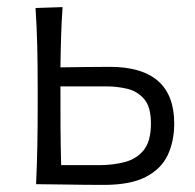

<svg xmlns="http://www.w3.org/2000/svg" viewBox="-20 -518 548 540"><path d="M81.5 0Q84 -55.5 85 -107Q86 -158.5 86 -219.5V-269.5Q86 -334 84.8 -387Q83.5 -440 80 -495.5L156 -498Q153 -455 151.8 -413.8Q150.5 -372.5 150 -328.5Q181 -329 218.2 -329.5Q255.5 -330 288.5 -330Q470 -330 470 -170.5Q470 -121 451.8 -82Q433.5 -43 390.2 -20.5Q347 2 272 2Q216 2 166 1Q116 0 81.5 0ZM152 -53.5H258Q298.5 -53.5 331.8 -62.5Q365 -71.5 384.8 -96.5Q404.5 -121.5 404.5 -170.5Q404.5 -218 385 -240Q365.5 -262 337 -268.5Q308.5 -275 281.5 -275H150Q150 -212.5 150.2 -160.5Q150.5 -108.5 152 -53.5Z"/></svg>

Font: Commissioner Flair Light
Style: Regular
Weight: 300
Designer: Kostas Bartsokas
Foundry: Kostas Bartsokas
Version: Version 1.000; ttfautohint (v1.8.3)